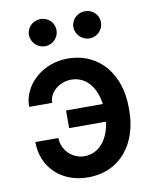

<svg xmlns="http://www.w3.org/2000/svg" viewBox="-86 -822 718 897"><g transform="rotate(-10 273.5 -373.5)"><path d="M259.6 -453.5C336.6 -453.1 376.4 -387.8 386 -315.7H211.6V-231.9H386.4C377.5 -160.5 337.7 -90.9 259.6 -90.2C200.3 -90.9 154.1 -139.6 154.1 -195.3H44.7C44.7 -74.6 133.9 9.9 259.6 9.9C416.9 9.9 502.5 -113.6 502.5 -263.5V-279.8C502.5 -429.7 416.5 -553.3 259.6 -553.3C143.5 -553.3 44.7 -468.4 44.7 -362.2H154.1C154.1 -414.1 205.3 -453.1 259.6 -453.5ZM101.9 -692.8C101.9 -658.4 132.1 -628.2 167.6 -628.2C204.5 -628.2 233 -658.4 233 -692.8C233 -729.4 204.5 -757.1 167.6 -757.1C132.1 -757.1 101.9 -729.4 101.9 -692.8ZM312.9 -692.8C312.9 -658.4 343 -628.2 378.6 -628.2C415.5 -628.2 443.9 -658.4 443.9 -692.8C443.9 -729.4 415.5 -757.1 378.6 -757.1C343 -757.1 312.9 -729.4 312.9 -692.8Z"/></g></svg>

Font: Magic Ui Pro Semi Bold
Style: Regular
Weight: 600
Designer: Stefan Endress, Andreas Faust
Version: Version 1.000;FEAKit 1.0